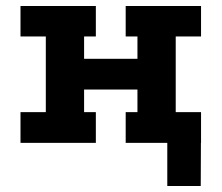

<svg xmlns="http://www.w3.org/2000/svg" viewBox="-20 -474 735 637"><path d="M535 143V0H436V-102H647L646 143ZM48 -454H298V-353H259V-279H436V-353H397V-454H647V-353H563V-102H647V0H397V-102H436V-177H259V-102H298V0H48V-102H132V-353H48Z"/></svg>

Font: Podkova ExtraBold
Style: Regular
Weight: 800
Designer: Ilya Yudin
Foundry: Cyreal (www.cyreal.org)
Version: Version 2.103